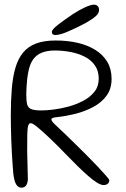

<svg xmlns="http://www.w3.org/2000/svg" viewBox="-20 -804 552 844"><path d="M74 21Q59.5 21 50.8 6Q42 -9 38.5 -41Q37 -55 35.5 -78.5Q34 -102 32.2 -130.8Q30.5 -159.5 29.5 -189.8Q28.5 -220 28 -248.2Q27.5 -276.5 27.5 -297.5Q27.5 -363 32 -415.5Q36.5 -468 48.2 -507.5Q60 -547 81.8 -573.2Q103.5 -599.5 138.5 -612.8Q173.5 -626 224.5 -626Q276 -626 320.8 -615.8Q365.5 -605.5 399.2 -584.5Q433 -563.5 451.8 -531.8Q470.5 -500 470.5 -457.5Q470.5 -413 448 -382.8Q425.5 -352.5 389.5 -333.5Q353.5 -314.5 313.2 -304.2Q273 -294 237.5 -290Q218 -288 212 -285.8Q206 -283.5 206 -279Q206 -275.5 209 -271Q212 -266.5 219 -259.5Q226 -252.5 237.5 -241.8Q249 -231 265.5 -215.5Q284 -197.5 309.2 -172.8Q334.5 -148 360.8 -121.8Q387 -95.5 409.5 -71.8Q432 -48 446.2 -31.5Q460.5 -15 460.5 -11.5Q460.5 -4.5 457 0.2Q453.5 5 448 7.2Q442.5 9.5 435 9.5Q424 9.5 406.5 -1.2Q389 -12 367.2 -31Q345.5 -50 321 -74Q296.5 -98 270.5 -125Q229.5 -167.5 197.2 -198Q165 -228.5 144.2 -245.5Q123.5 -262.5 115.5 -262.5Q109.5 -262.5 106.2 -257.2Q103 -252 101.5 -238.5Q100 -225 99.8 -201.2Q99.5 -177.5 99.5 -140.5Q99.5 -131.5 100 -117Q100.5 -102.5 100.8 -86Q101 -69.5 101.5 -54.5Q102 -39.5 102.2 -28.8Q102.5 -18 102.5 -15Q101 3.5 94 12.2Q87 21 74 21ZM162 -318.5Q182.5 -318.5 214 -322.2Q245.5 -326 280 -335.2Q314.5 -344.5 345.2 -360.5Q376 -376.5 395 -400.5Q414 -424.5 414 -458Q414 -492.5 397.2 -516.5Q380.5 -540.5 352.2 -554.8Q324 -569 290 -575.5Q256 -582 221.5 -582Q187 -582 163.2 -572.2Q139.5 -562.5 125.2 -542.2Q111 -522 104.5 -488.5Q101 -470.5 99.2 -453Q97.5 -435.5 96.5 -419Q95.5 -402.5 95.5 -388.5Q95.5 -361 99.2 -345.8Q103 -330.5 117 -324.5Q131 -318.5 162 -318.5ZM223 -650Q216 -650 212 -653.2Q208 -656.5 208 -664Q208 -674 234.5 -694.8Q261 -715.5 302 -743Q327.5 -759.5 353.2 -771.5Q379 -783.5 393 -783.5Q403 -783.5 409.2 -777.5Q415.5 -771.5 415.5 -760.5Q415.5 -745.5 400.2 -732.2Q385 -719 354 -701.5Q317.5 -682 280.2 -666Q243 -650 223 -650Z"/></svg>

Font: Gluten ExtraLight
Style: Regular
Weight: 250
Designer: Tyler Finck
Foundry: Etcetera Type Company
Version: Version 1.300